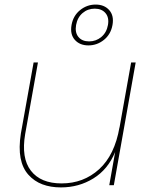

<svg xmlns="http://www.w3.org/2000/svg" viewBox="-20 -815 654 845"><path d="M577.1 -540 481 0H460.9L486.8 -146Q455.1 -69.3 391.1 -29.8Q327.1 9.8 248 9.8Q202.6 9.8 166.7 -3.7Q130.9 -17.1 105 -45.9Q79.1 -74.7 70.6 -119.6Q62 -164.6 71.8 -227.1L127.9 -540H147L90.8 -225.1Q72.8 -119.6 116 -63.7Q159.2 -7.8 251 -7.8Q347.7 -7.8 416.3 -70.3Q484.9 -132.8 505.9 -254.9V-252.9L557.1 -540ZM455.1 -705.1Q460.9 -737.8 444.3 -757.3Q427.7 -776.9 397 -776.9Q366.2 -776.9 343.5 -757.6Q320.8 -738.3 314.9 -705.1Q309.1 -671.9 325.2 -652.3Q341.3 -632.8 372.1 -632.8Q402.8 -632.8 426 -652.3Q449.2 -671.9 455.1 -705.1ZM309.3 -639.6Q287.6 -664.1 294.9 -705.1Q302.2 -746.1 332.5 -770.5Q362.8 -794.9 400.9 -794.9Q439 -794.9 460.7 -770.5Q482.4 -746.1 475.1 -705.1Q467.8 -664.1 437.5 -639.6Q407.2 -615.2 369.1 -615.2Q331.1 -615.2 309.3 -639.6Z"/></svg>

Font: SVN-Poppins Thin
Style: Italic
Weight: 100
Italic angle: -10°
Designer: Ninad Kale (Devanagari), Jonny Pinhorn (Latin)
Foundry: Indian Type Foundry
Version: Version 3.002 2017